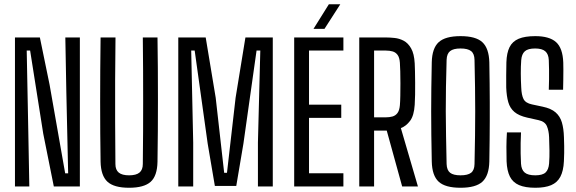

<svg xmlns="http://www.w3.org/2000/svg" viewBox="-20 -871 2693 897"><path d="M49.9 0V-696H166.3L211.6 -475.6L284.5 -61.2H298.4L289.9 -441.7L285.2 -696H353.1V0H231.4L182 -246.5L120.7 -635H104.8L112.1 -261.6L117 0Z M583 6.2Q512.3 6.2 481.8 -22.2Q451.2 -50.6 449.9 -116.2Q448.9 -177.8 448.4 -248Q447.9 -318.3 447.9 -393.4Q447.9 -468.6 448.4 -545.2Q448.9 -621.8 449.9 -696H519.6Q518.4 -594.1 517.9 -496.2Q517.5 -398.3 517.9 -301.3Q518.2 -204.3 519.2 -104.7Q519.2 -77.5 534.8 -64.7Q550.4 -51.9 583 -51.9Q616.1 -51.9 631.6 -64.7Q647.2 -77.5 647.2 -104.9Q648.2 -183.5 648.5 -255.9Q648.8 -328.3 648.8 -399.1Q648.8 -470 648.5 -543.1Q648.2 -616.3 647.2 -696H715.8Q716.9 -626.2 717.4 -553Q717.9 -479.8 717.9 -405.6Q717.9 -331.4 717.4 -258.4Q716.8 -185.5 715.8 -115.6Q714.6 -48.9 683.6 -21.4Q652.5 6.2 583 6.2Z M812.9 0V-696H941L987.7 -414.5L1027.3 -63.6H1040.4L1080.7 -414.5L1126.6 -696H1254.4V0H1185V-204.9L1196.1 -634.8H1178.6L1117.3 -200.4L1083.8 -2.4H983.8L950.2 -200.4L889.5 -634.8H873.3L882.6 -204.9V0Z M1354.4 0V-696H1584.3V-634.8H1423.7V-382H1574.3V-320.4H1423.7V-61.6H1584.3V0ZM1444.5 -736 1516.5 -851.2H1569.9L1495.8 -736Z M1658.4 0V-696H1782.4Q1800.9 -696 1823 -693.7Q1845.2 -691.5 1865.6 -680.9Q1886.1 -670.3 1900.5 -645.3Q1915 -620.4 1917.5 -574.8Q1918.4 -560.8 1918.8 -536.8Q1919.3 -512.7 1919.5 -484.6Q1919.7 -456.4 1919.3 -429.1Q1918.9 -401.8 1917.5 -381.8Q1914.3 -330.6 1895.7 -306.2Q1877.2 -281.7 1852.8 -272.5L1932.5 0H1858.8L1786.8 -261H1727.7V0ZM1727.7 -322.8H1782Q1799.2 -322.8 1813.4 -326.7Q1827.6 -330.6 1836.8 -342.7Q1846 -354.7 1848.2 -379.1Q1849.7 -396.4 1850.2 -424Q1850.7 -451.5 1850.7 -481.5Q1850.7 -511.6 1850 -537.6Q1849.2 -563.6 1848.2 -578.1Q1846.4 -602.8 1837.2 -614.8Q1828 -626.9 1814 -630.8Q1800 -634.8 1782.4 -634.8H1727.7Z M2131.5 6.2Q2060 6.2 2029.3 -22.2Q1998.7 -50.6 1997.2 -116.2Q1995.8 -183.6 1995.1 -240.7Q1994.4 -297.7 1994.4 -350.9Q1994.4 -404.1 1995.1 -459.7Q1995.8 -515.4 1997.2 -580.4Q1998.7 -645.5 2029.5 -673.9Q2060.4 -702.2 2131.5 -702.2Q2203 -702.2 2233.6 -673.8Q2264.2 -645.4 2266.1 -580.2Q2267.1 -528.4 2267.5 -482.6Q2267.8 -436.9 2268.1 -393.9Q2268.3 -350.9 2268.1 -307.6Q2267.8 -264.4 2267.5 -217.3Q2267.1 -170.1 2266.1 -116.4Q2264.6 -50.7 2233.8 -22.2Q2203 6.2 2131.5 6.2ZM2131.5 -51.9Q2165.4 -51.9 2180.9 -63.9Q2196.4 -75.9 2196.9 -104.9Q2198.6 -176.6 2199.3 -236.1Q2200.1 -295.5 2200.1 -350.8Q2200.1 -406.2 2199.3 -464.3Q2198.5 -522.4 2196.9 -590.9Q2196.4 -620.2 2180.9 -632.3Q2165.4 -644.5 2131.5 -644.5Q2098.2 -644.5 2082.9 -632.3Q2067.5 -620.2 2066.5 -591.5Q2064.5 -522.5 2063.5 -464.3Q2062.4 -406.2 2062.6 -350.8Q2062.8 -295.5 2063.9 -236Q2064.9 -176.5 2066.5 -104.7Q2067.5 -75.9 2082.9 -63.9Q2098.2 -51.9 2131.5 -51.9Z M2481.1 6.2Q2433.9 6.2 2404.9 -6.3Q2375.8 -18.8 2362.1 -46.2Q2348.5 -73.5 2346.7 -117.4Q2345.8 -154 2345.9 -185.1Q2346 -216.2 2348.3 -252.5H2414.1Q2413 -228.3 2412.4 -203.5Q2411.9 -178.7 2412.4 -154.1Q2412.9 -129.4 2414.1 -106.3Q2415.8 -77.9 2431.3 -64.9Q2446.7 -51.9 2480.7 -51.9Q2514.5 -51.9 2528.8 -65.2Q2543 -78.4 2545.3 -107.1Q2547.5 -138.4 2547 -166.9Q2546.6 -195.4 2545.3 -230Q2544 -261 2534.8 -282.1Q2525.5 -303.2 2496.5 -309.6L2442.7 -321.6Q2404.1 -330.4 2383.4 -347.9Q2362.6 -365.5 2354.6 -393.7Q2346.5 -421.9 2345 -462.4Q2344.5 -487.5 2344.9 -519Q2345.3 -550.5 2345.8 -580Q2347.2 -623.7 2360.5 -650.6Q2373.8 -677.5 2403.1 -689.9Q2432.3 -702.2 2480.7 -702.2Q2546.5 -702.2 2577.8 -674.3Q2609 -646.3 2611.5 -579.2Q2612 -566.9 2612 -544.7Q2611.9 -522.5 2611.6 -497.6Q2611.2 -472.7 2610.7 -451.9H2543.9Q2544.9 -476.8 2545.1 -499.7Q2545.4 -522.7 2545.1 -545.2Q2544.9 -567.7 2543.9 -590.3Q2542.6 -618.2 2527.6 -631.3Q2512.6 -644.5 2479.9 -644.5Q2446.2 -644.5 2431.8 -631.3Q2417.3 -618.2 2415.1 -590.3Q2412.9 -560.8 2413.1 -527.6Q2413.3 -494.4 2415.1 -462.4Q2416.4 -427 2425.9 -408.2Q2435.4 -389.5 2465.3 -383.2L2515.2 -372.6Q2554.8 -364.3 2575.7 -345.9Q2596.7 -327.6 2605.1 -298.9Q2613.5 -270.2 2614.7 -230.2Q2615.6 -206.8 2615.8 -189.7Q2616 -172.5 2615.8 -156.1Q2615.5 -139.6 2614.5 -117.4Q2612.3 -72.4 2597.9 -45.2Q2583.5 -18.1 2554.9 -5.9Q2526.2 6.2 2481.1 6.2Z"/></svg>

Font: Big Shoulders Display SC Thin
Style: Regular
Weight: 100
Designer: Patric King
Foundry: XO Type Co
Version: Version 2.002